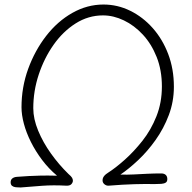

<svg xmlns="http://www.w3.org/2000/svg" viewBox="-20 -819 850 848"><path d="M71 9Q60 9 50 8Q40 7 33.5 2Q27 -3 27 -14Q27 -25 34.5 -31Q42 -37 55 -38Q83 -40 107.5 -41.5Q132 -43 161.5 -43.5Q191 -44 232 -43Q195 -74 166 -112.5Q137 -151 116.5 -192Q96 -233 85.5 -272.5Q75 -312 75 -345Q75 -434 104.5 -515Q134 -596 184 -660.5Q234 -725 299.5 -762Q365 -799 437 -799Q499 -799 555 -771.5Q611 -744 654.5 -695Q698 -646 723 -580Q748 -514 748 -436Q748 -370 725.5 -310.5Q703 -251 667 -200.5Q631 -150 590 -111.5Q549 -73 512 -48Q541 -47 570.5 -48.5Q600 -50 630 -51.5Q660 -53 692 -53Q705 -53 712 -46.5Q719 -40 719 -28Q719 -17 712 -12.5Q705 -8 692.5 -7Q680 -6 662 -6Q626 -7 574 -5.5Q522 -4 461 1Q450 2 441.5 -5Q433 -12 433 -22Q433 -27 434.5 -32Q436 -37 441 -43Q446 -49 457 -56Q490 -77 530.5 -113Q571 -149 609 -197Q647 -245 671 -305.5Q695 -366 695 -437Q695 -509 672 -567Q649 -625 611 -666Q573 -707 527 -729Q481 -751 435 -751Q370 -751 314 -715.5Q258 -680 216.5 -621Q175 -562 151 -489.5Q127 -417 127 -341Q127 -294 148.5 -242Q170 -190 205 -141Q240 -92 282 -51Q295 -40 298.5 -33.5Q302 -27 302 -20Q301 -11 294 -4.5Q287 2 271 1Q215 -2 166.5 1.5Q118 5 71 9Z"/></svg>

Font: Playpen Sans ExtraLight
Style: Regular
Weight: 250
Designer: Laura Meseguer, Veronika Burian, José Scaglione
Foundry: TypeTogether
Version: Version 1.001